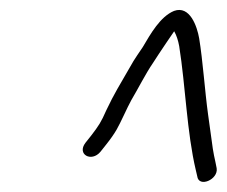

<svg xmlns="http://www.w3.org/2000/svg" viewBox="-20 -670 457 387"><path d="M182.4 -364 194.3 -379C203.3 -390.3 210.2 -400.3 215.2 -409C222.7 -421.7 236.7 -453.9 244.6 -468C257.6 -489.8 273.8 -522 288.3 -543L300 -561C309.5 -575.9 320.4 -590.9 331.1 -607C335.6 -599 339 -589 341.2 -577C354 -496.2 356.6 -403.2 374.7 -327L377.5 -315C380.3 -290.9 420.5 -308.1 416.7 -331L414.1 -344C412.2 -352 410.5 -360.7 409 -370L399.3 -440C393 -485.7 388.8 -548.3 381.4 -593C377.3 -616.5 362.8 -659.6 330.8 -648C302.9 -636.5 283.5 -601.7 267.7 -575L256.2 -558C252 -552 246.7 -543.3 240.4 -532C222.8 -501.3 209.8 -480.7 194.4 -448C183.6 -423.3 178.8 -416.4 164 -397L152.1 -382C134.5 -358.8 164.3 -342.4 182.4 -364Z"/></svg>

Font: Just Breathe
Style: Obl5
Weight: 400
Foundry: Cannot Into Space Fonts
Version: Version 0.72